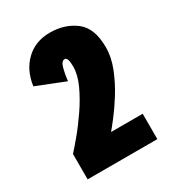

<svg xmlns="http://www.w3.org/2000/svg" viewBox="-115 -770 500 557"><g transform="rotate(-30 135.0 -492.0)"><path d="M17.5 -280V-365Q29.5 -378 50.5 -403.2Q71.5 -428.5 93.2 -460.2Q115 -492 130 -524.5Q145 -557 145 -585Q145 -615.5 134 -615.5Q123 -615.5 117.8 -595.5Q112.5 -575.5 110.5 -555L16 -592.5Q23 -643 54.8 -673.2Q86.5 -703.5 135 -703.5Q184.5 -703.5 219.8 -676.8Q255 -650 255 -586Q255 -552 240.8 -516.5Q226.5 -481 206.8 -449.5Q187 -418 169.5 -395.5Q152 -373 145 -365H251V-280Z"/></g></svg>

Font: Trispace Condensed ExtraBold
Style: Regular
Weight: 800
Width: 3
Designer: Tyler Finck
Foundry: Etcetera Type Company
Version: Version 1.210; ttfautohint (v1.8.3)